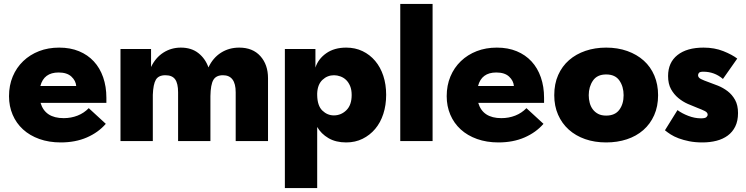

<svg xmlns="http://www.w3.org/2000/svg" viewBox="-20 -720 3808 980"><path d="M290 7Q230 7 181 -10.5Q132 -28 97.5 -59.5Q63 -91 44.5 -134.5Q26 -178 26 -229Q26 -284 45 -329.5Q64 -375 98.5 -408Q133 -441 179.5 -459Q226 -477 282 -477Q339 -477 383.5 -458.5Q428 -440 459 -406.5Q490 -373 506.5 -325.5Q523 -278 523 -221V-195H187Q210 -117 305 -117Q343 -117 376 -130Q409 -143 433 -168L520 -88Q482 -44 423.5 -18.5Q365 7 290 7ZM279 -350Q204 -350 186 -281H369Q367 -308 344.5 -329Q322 -350 279 -350Z M889 -249Q889 -294 874 -315Q859 -336 824 -336Q789 -336 775.5 -313Q762 -290 760 -236V0H595V-470H751V-378Q774 -426 814 -451.5Q854 -477 903 -477Q957 -477 992.5 -449Q1028 -421 1044 -376Q1067 -425 1108 -451Q1149 -477 1201 -477Q1270 -477 1309 -433.5Q1348 -390 1348 -321V0H1183V-249Q1183 -336 1118 -336Q1083 -336 1069 -312Q1055 -288 1054 -230V0H889V-249Z M1434 240V-470H1590V-375Q1604 -419 1645 -448Q1686 -477 1747 -477Q1793 -477 1830.5 -459Q1868 -441 1895 -409Q1922 -377 1936.5 -333Q1951 -289 1951 -236Q1951 -183 1936.5 -138.5Q1922 -94 1895 -62Q1868 -30 1830.5 -11.5Q1793 7 1747 7Q1694 7 1656.5 -15Q1619 -37 1599 -72V240ZM1685 -336Q1651 -336 1626 -312.5Q1601 -289 1599 -244V-234Q1600 -180 1625.5 -155.5Q1651 -131 1684 -131Q1721 -131 1748 -157.5Q1775 -184 1775 -235Q1775 -262 1767 -281Q1759 -300 1746.5 -312Q1734 -324 1717.5 -330Q1701 -336 1685 -336Z M2023 -700H2188V0H2023Z M2524 7Q2464 7 2415 -10.5Q2366 -28 2331.5 -59.5Q2297 -91 2278.5 -134.5Q2260 -178 2260 -229Q2260 -284 2279 -329.5Q2298 -375 2332.5 -408Q2367 -441 2413.5 -459Q2460 -477 2516 -477Q2573 -477 2617.5 -458.5Q2662 -440 2693 -406.5Q2724 -373 2740.5 -325.5Q2757 -278 2757 -221V-195H2421Q2444 -117 2539 -117Q2577 -117 2610 -130Q2643 -143 2667 -168L2754 -88Q2716 -44 2657.5 -18.5Q2599 7 2524 7ZM2513 -350Q2438 -350 2420 -281H2603Q2601 -308 2578.5 -329Q2556 -350 2513 -350Z M3074 7Q3015 7 2966.5 -10Q2918 -27 2883 -58.5Q2848 -90 2828.5 -134.5Q2809 -179 2809 -234Q2809 -292 2829 -337Q2849 -382 2884.5 -413Q2920 -444 2968.5 -460.5Q3017 -477 3074 -477Q3133 -477 3182 -459.5Q3231 -442 3266 -410.5Q3301 -379 3320 -334Q3339 -289 3339 -234Q3339 -177 3319 -132Q3299 -87 3263.5 -56Q3228 -25 3179.5 -9Q3131 7 3074 7ZM3074 -130Q3119 -130 3141 -159.5Q3163 -189 3163 -234Q3163 -278 3141.5 -309Q3120 -340 3074 -340Q3028 -340 3006.5 -308.5Q2985 -277 2985 -234Q2985 -214 2990 -195Q2995 -176 3006 -161.5Q3017 -147 3033.5 -138.5Q3050 -130 3074 -130Z M3565 7Q3528 7 3498 1Q3468 -5 3444 -14Q3420 -23 3403 -34Q3386 -45 3374 -55L3438 -158Q3461 -141 3493.5 -128.5Q3526 -116 3558 -116Q3579 -116 3585.5 -122Q3592 -128 3592 -135Q3592 -146 3577 -153.5Q3562 -161 3539.5 -169.5Q3517 -178 3491 -189.5Q3465 -201 3442.5 -219.5Q3420 -238 3405 -265Q3390 -292 3390 -332Q3390 -401 3438 -439Q3486 -477 3571 -477Q3627 -477 3672 -459Q3717 -441 3743 -421L3670 -317Q3627 -354 3570 -354Q3553 -354 3548 -348.5Q3543 -343 3543 -336Q3543 -324 3558 -316.5Q3573 -309 3596 -301Q3619 -293 3645 -282.5Q3671 -272 3694 -254.5Q3717 -237 3732 -210Q3747 -183 3747 -143Q3747 -103 3733 -74.5Q3719 -46 3694.5 -28Q3670 -10 3637 -1.5Q3604 7 3565 7Z"/></svg>

Font: Tilda Sans Black
Style: Regular
Weight: 900
Designer: ParaType Ltd
Foundry: ParaType Ltd
Version: Version 1.009